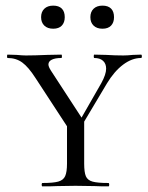

<svg xmlns="http://www.w3.org/2000/svg" viewBox="-20 -662 524 682"><path d="M357 -418Q357 -436 346 -446Q335 -456 315 -456Q313 -456 313 -462Q313 -468 315 -468L357 -467Q389 -465 418 -465Q432 -465 452 -467L481 -468Q484 -468 484 -462Q484 -456 481 -456Q449 -456 417.5 -432.5Q386 -409 360 -366L254 -188L242 -196L340 -367Q357 -398 357 -418ZM7 -456Q5 -456 5 -462Q5 -468 7 -468L39 -467Q61 -465 72 -465Q102 -465 148 -467L198 -468Q200 -468 200 -462Q200 -456 198 -456Q176 -456 164 -450Q152 -444 152 -433Q152 -425 161 -411L277 -233L234 -189L106 -385Q81 -424 59 -440Q37 -456 7 -456ZM279 -237V-81Q279 -50 285 -36Q291 -22 308.5 -17Q326 -12 365 -12Q368 -12 368 -6Q368 0 365 0Q334 0 317 -1L248 -2L183 -1Q164 0 131 0Q128 0 128 -6Q128 -12 131 -12Q169 -12 187 -17Q205 -22 211.5 -36.5Q218 -51 218 -81V-228ZM126 -601Q126 -620 137.5 -631Q149 -642 169 -642Q189 -642 199.5 -631.5Q210 -621 210 -601Q210 -582 199.5 -571Q189 -560 169 -560Q149 -560 137.5 -571Q126 -582 126 -601ZM301 -601Q301 -620 312.5 -631Q324 -642 344 -642Q364 -642 374.5 -631.5Q385 -621 385 -601Q385 -582 374.5 -571Q364 -560 344 -560Q324 -560 312.5 -571Q301 -582 301 -601Z"/></svg>

Font: Cormorant SC
Style: Regular
Weight: 400
Designer: Christian Thalmann (Catharsis Fonts)
Foundry: Catharsis Fonts
Version: Version 4.000